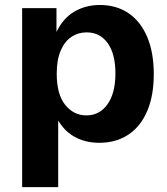

<svg xmlns="http://www.w3.org/2000/svg" viewBox="-20 -560 668 770"><path d="M68.8 190.4V-527.3H206.5V-421.4L205.1 -429.2Q232.4 -486.8 278.1 -513.4Q323.7 -540 380.4 -540Q446.8 -540 495.4 -507.1Q543.9 -474.1 570.3 -411.9Q596.7 -349.6 596.7 -262.7Q596.7 -175.8 570.1 -114Q543.5 -52.2 494.4 -19.8Q445.3 12.7 377.9 12.7Q319.3 12.7 273.7 -14.4Q228 -41.5 199.7 -102.5L213.4 -103.5V190.4ZM326.2 -97.2Q379.4 -97.2 411.1 -141.8Q442.9 -186.5 442.9 -265.6Q442.9 -343.8 411.9 -387Q380.9 -430.2 327.1 -430.2Q293.5 -430.2 266.4 -412.1Q239.3 -394 223.4 -357.2Q207.5 -320.3 207.5 -264.6Q207.5 -181.2 241.7 -139.2Q275.9 -97.2 326.2 -97.2Z"/></svg>

Font: Schibsted Grotesk
Style: Bold
Weight: 700
Designer: Bakken & Baeck AS, Henrik Kongsvoll
Foundry: Schibsted ASA
Version: Version 1.100;gftools[0.9.25]